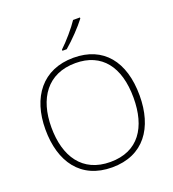

<svg xmlns="http://www.w3.org/2000/svg" viewBox="-167 -1076 1093 1213"><g transform="rotate(-20 379.5 -470.0)"><path d="M510 -943V-950H464C436 -907 376 -837 334 -798V-790H363C414 -833 477 -899 510 -943ZM696 -358C696 -588 584 -725 384 -725C175 -725 63 -575 63 -359C63 -142 168 10 379 10C591 10 696 -142 696 -358ZM103 -359C103 -552 195 -689 384 -689C560 -689 655 -567 655 -358C655 -160 569 -26 380 -26C192 -26 103 -163 103 -359Z"/></g></svg>

Font: Noto Sans Georgian ExtraLight
Style: Regular
Weight: 200
Designer: Monotype Design Team, Akaki Razmadze
Foundry: Google LLC
Version: Version 2.005